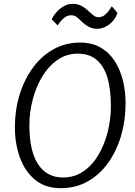

<svg xmlns="http://www.w3.org/2000/svg" viewBox="-20 -978 708 1006"><path d="M298 8Q218 8 164.8 -35.2Q111.5 -78.5 84.8 -151.2Q58 -224 58 -312Q58 -400 82 -479.5Q106 -559 151 -621.2Q196 -683.5 259 -719.2Q322 -755 400 -755Q461 -755 506 -729.5Q551 -704 580.2 -659.2Q609.5 -614.5 623.8 -557.2Q638 -500 638 -436Q638 -347 614.5 -267Q591 -187 546.8 -125Q502.5 -63 439.8 -27.5Q377 8 298 8ZM310 -48Q370 -48 416.8 -80Q463.5 -112 495.5 -166Q527.5 -220 544.2 -286.5Q561 -353 561 -422Q561 -512.5 542 -573.8Q523 -635 484.5 -666Q446 -697 388 -697Q329 -697 281.8 -664.5Q234.5 -632 201.8 -577.8Q169 -523.5 151.5 -457Q134 -390.5 134 -322Q134 -186.5 179.8 -117.2Q225.5 -48 310 -48ZM489 -827Q464.5 -827 443.5 -838.8Q422.5 -850.5 406 -867Q390.5 -883 379.5 -890.5Q368.5 -898 352 -898Q332 -898 314.2 -882.8Q296.5 -867.5 282 -845L251 -877Q261 -898 278 -916.5Q295 -935 316.2 -946.5Q337.5 -958 361 -958Q385 -958 405.5 -947.8Q426 -937.5 446 -918Q462 -903 472.5 -895.5Q483 -888 497 -888Q514.5 -888 528 -898.8Q541.5 -909.5 551 -923Q560.5 -936.5 566 -945L595 -911Q589 -888 572.5 -869Q556 -850 534 -838.5Q512 -827 489 -827Z"/></svg>

Font: Koeln Type Sans Light
Style: Italic
Weight: 300
Italic angle: -7.5°
Designer: Eben Sorkin
Foundry: Eben Sorkin
Version: Version 2.001